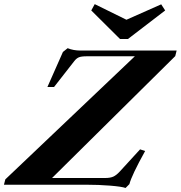

<svg xmlns="http://www.w3.org/2000/svg" viewBox="-82 -913 894 949"><path d="M511.2 -720.2 369.1 -861.3 386.2 -892.6 543 -815.4 714.8 -891.6 734.4 -861.3 550.3 -720.2ZM538.6 16.1Q520 9.3 462.9 4.6Q405.8 0 342.8 0H-62.5L-55.7 -26.4L584.5 -634.8H346.7Q319.8 -634.8 307.6 -629.6Q295.4 -624.5 284.7 -610.4L185.1 -482.9H152.3L229 -656.2L252.4 -674.8Q280.3 -663.1 316.9 -663.1H791L784.2 -635.7L175.3 -33.2H438Q462.9 -33.2 478 -40Q493.2 -46.9 509.8 -64.9L610.4 -174.8L635.3 -166.5Q568.4 -45.9 557.6 -2.9Z"/></svg>

Font: Elstob 18pt ExtraBold
Style: Italic
Weight: 800
Italic angle: -20°
Designer: Peter S. Baker
Version: Version 1.015